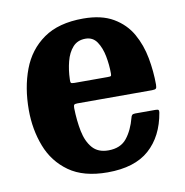

<svg xmlns="http://www.w3.org/2000/svg" viewBox="-67 -599 652 678"><g transform="rotate(-10 259.0 -260.0)"><path d="M29.5 -250Q29.5 -330 53.8 -394.5Q78 -459 132 -497Q186 -535 274 -535Q340 -535 382 -510.2Q424 -485.5 446.8 -445.2Q469.5 -405 478.5 -356.5Q487.5 -308 487.5 -260.5Q487.5 -249.5 484.2 -246.5Q481 -243.5 470 -243.5H202.5Q193.5 -243.5 191 -240.8Q188.5 -238 188.5 -229Q189.5 -183.5 197.2 -145.2Q205 -107 225 -84Q245 -61 282 -61Q325.5 -61 348 -89Q370.5 -117 382 -161Q383 -166.5 386.2 -169.8Q389.5 -173 397.5 -173H470Q479 -173 481 -170.5Q483 -168 482 -161.5Q468 -78 415.5 -31.5Q363 15 266 15Q180 15 128 -22Q76 -59 52.8 -119.5Q29.5 -180 29.5 -250ZM204.5 -316.5H324Q334 -316.5 335.8 -318Q337.5 -319.5 337.5 -327.5Q337.5 -357.5 331.5 -389Q325.5 -420.5 311 -442Q296.5 -463.5 270 -463.5Q241.5 -463.5 224.5 -444.5Q207.5 -425.5 199.8 -395.5Q192 -365.5 191 -332Q190.5 -323 192 -319.8Q193.5 -316.5 204.5 -316.5Z"/></g></svg>

Font: Besley* Narrow
Style: Bold
Weight: 700
Width: 4
Designer: Owen Earl
Foundry: indestructible type*
Version: Version 3.000; ttfautohint (v1.8.3)